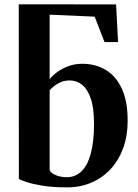

<svg xmlns="http://www.w3.org/2000/svg" viewBox="-20 -838 627 870"><path d="M284.5 11Q220 11 173.5 3.5Q127 -4 99.8 -13.2Q72.5 -22.5 65.5 -27L65 -818.5L506 -818L515 -647.5H453.5L409 -762.5L205 -771.5V-479Q216.5 -494.5 238 -510.5Q259.5 -526.5 288.8 -537.8Q318 -549 352.5 -549Q413.5 -549 460 -520.8Q506.5 -492.5 532.5 -435.2Q558.5 -378 558.5 -291Q558.5 -223.5 538.5 -168Q518.5 -112.5 481.8 -72.5Q445 -32.5 394.8 -10.8Q344.5 11 284.5 11ZM282.5 -35Q321.5 -35 349 -61.5Q376.5 -88 391 -140.8Q405.5 -193.5 406 -272.5Q406.5 -346 391.8 -390Q377 -434 352 -453.8Q327 -473.5 296 -473.5Q273.5 -473.5 255.5 -465.8Q237.5 -458 225 -447.8Q212.5 -437.5 205 -429V-66.5Q212 -52.5 234.2 -43.8Q256.5 -35 282.5 -35Z"/></svg>

Font: Merriweather 72pt
Style: Bold
Weight: 700
Version: Version 2.100